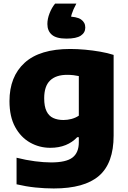

<svg xmlns="http://www.w3.org/2000/svg" viewBox="-20 -834 720 1084"><path d="M283.5 230Q232.5 230 179.5 224.5Q126.5 219 73.5 206.5V56.5Q127 70 177.5 76.5Q228 83 268 83Q353.5 83 389.2 55.5Q425 28 425 -31V-59.5H416Q389 -30.5 350.8 -15Q312.5 0.5 264 0.5Q202.5 0.5 150 -29Q97.5 -58.5 65.5 -117Q33.5 -175.5 33.5 -263Q33.5 -401.5 119 -479.5Q204.5 -557.5 376.5 -557.5Q417 -557.5 460.5 -553.5Q504 -549.5 545.8 -542.2Q587.5 -535 621.5 -524V-68.5Q621.5 87 539.2 158.5Q457 230 283.5 230ZM338 -156.5Q361 -156.5 383.8 -162.5Q406.5 -168.5 425 -181V-404.5Q412 -407.5 395 -409.5Q378 -411.5 359 -411.5Q296 -411.5 262.8 -379.5Q229.5 -347.5 229.5 -279Q229.5 -233 242.8 -206Q256 -179 280.5 -167.8Q305 -156.5 338 -156.5ZM355 -616Q298 -616 272.8 -637.8Q247.5 -659.5 247.5 -698.5Q247.5 -727.5 259.8 -759Q272 -790.5 291 -813.5H411Q392.5 -779 385.2 -755.2Q378 -731.5 378 -705L341.5 -741H354.5Q413.5 -741 437.5 -724.2Q461.5 -707.5 461.5 -678.5Q461.5 -649.5 436.2 -632.8Q411 -616 355 -616Z"/></svg>

Font: Encode Sans SemiExpanded ExtraBold
Style: Regular
Weight: 800
Width: 6
Designer: Multiple Designers
Foundry: Impallari Type
Version: Version 3.002